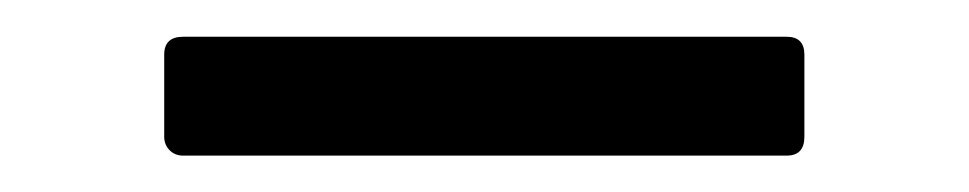

<svg xmlns="http://www.w3.org/2000/svg" viewBox="-20 -318 530 105"><path d="M80.1 -232.9Q75.7 -232.9 72.8 -235.8Q69.8 -238.8 69.8 -243.2V-288.1Q69.8 -297.9 80.1 -297.9H410.2Q419.9 -297.9 419.9 -288.1V-243.2Q419.9 -232.9 410.2 -232.9Z"/></svg>

Font: Sofia Sans
Style: Regular
Weight: 400
Designer: Botio Nikoltchev, Ani Petrova
Foundry: lettersoup
Version: Version 4.100